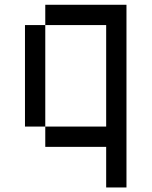

<svg xmlns="http://www.w3.org/2000/svg" viewBox="-20 -628 648 821"><path d="M434 -86.8V-520.8H173.6V-607.6H520.8V173.6H434V0H173.6V-86.8ZM173.6 -86.8H86.8V-520.8H173.6Z"/></svg>

Font: 8-bit Operator+
Style: Regular
Weight: 400
Designer: GrandChaos9000
Foundry: Grand Chaos Productions
Version: Version 1.2.0 - April 24, 2014